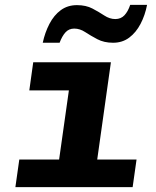

<svg xmlns="http://www.w3.org/2000/svg" viewBox="-20 -766 640 786"><path d="M43 0 59 -113H222L262 -396H100L116 -511H434L378 -113H539L523 0ZM155 -591Q164 -633 182.5 -668.5Q201 -704 229 -724.5Q257 -745 295 -745Q332 -745 358.5 -731Q385 -717 407 -702.5Q429 -688 452 -688Q475 -688 489.5 -703.5Q504 -719 513 -746H582Q574 -704 555.5 -668.5Q537 -633 509 -612Q481 -591 443 -591Q406 -591 378.5 -605.5Q351 -620 329 -634.5Q307 -649 284 -649Q262 -649 248 -633.5Q234 -618 224 -591Z"/></svg>

Font: Chivo Mono Medium
Style: Bold Italic
Weight: 700
Italic angle: -8.05°
Monospace: yes
Version: Version 1.008